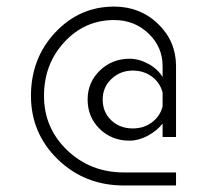

<svg xmlns="http://www.w3.org/2000/svg" viewBox="-20 -569 665 589"><path d="M520 -148.8H478.8V-190Q461.2 -167.5 433.1 -152.5Q405 -137.5 377.5 -137.5Q322.5 -137.5 285.6 -173.8Q248.8 -210 248.8 -263.8Q248.8 -316.2 286.2 -352.5Q323.8 -388.8 377.5 -388.8Q406.2 -388.8 435 -373.1Q463.8 -357.5 478.8 -332.5V-366.2Q478.8 -425 435.6 -466.2Q392.5 -507.5 330 -507.5Q240 -507.5 177.5 -440Q115 -372.5 115 -275Q115 -176.2 186.2 -108.1Q257.5 -40 360 -40H520V0H360Q240 0 157.5 -80Q75 -160 75 -275Q75 -390 149.4 -469.4Q223.8 -548.8 330 -548.8Q410 -548.8 465 -495.6Q520 -442.5 520 -366.2ZM387.5 -175Q421.2 -175 446.2 -193.8Q471.2 -212.5 478.8 -242.5V-285Q471.2 -315 446.2 -333.8Q421.2 -352.5 387.5 -352.5Q348.8 -352.5 321.9 -326.9Q295 -301.2 295 -263.8Q295 -225 321.2 -200Q347.5 -175 387.5 -175Z"/></svg>

Font: Now Light
Style: Regular
Weight: 300
Designer: Alfredo Marco Pradil
Foundry: Alfredo Marco Pradil
Version: Version 1.002;PS 001.002;hotconv 1.0.88;makeotf.lib2.5.64775